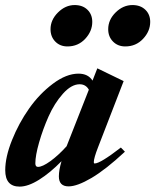

<svg xmlns="http://www.w3.org/2000/svg" viewBox="-27 -709 600 741"><path d="M456.5 -529.8Q427.7 -529.8 409.2 -548.6Q390.6 -567.4 390.6 -596.2Q390.6 -632.8 419.4 -661.1Q448.2 -689.5 484.4 -689.5Q515.1 -689.5 533.9 -671.4Q552.7 -653.3 552.7 -624.5Q552.7 -588.4 525.1 -559.1Q497.6 -529.8 456.5 -529.8ZM233.4 -529.8Q204.6 -529.8 186.3 -548.6Q168 -567.4 168 -596.2Q168 -632.3 196.8 -660.9Q225.6 -689.5 261.2 -689.5Q292 -689.5 310.5 -671.4Q329.1 -653.3 329.1 -624.5Q329.1 -588.4 301.8 -559.1Q274.4 -529.8 233.4 -529.8ZM48.8 11.2Q-6.8 11.2 -6.8 -52.2Q-6.8 -103 19.3 -168.2Q45.4 -233.4 85.2 -290Q125 -346.7 177 -385.7Q229 -424.8 275.9 -424.8Q313 -424.8 330.1 -397.9L348.6 -445.3L450.2 -396L351.6 -141.1Q335 -98.6 335 -83Q335 -78.1 338.4 -78.1Q359.9 -78.1 439.5 -139.6L455.1 -123.5Q381.3 -54.7 326.2 -22.2Q271 10.3 237.8 10.3Q200.2 10.3 200.2 -28.3Q200.2 -52.7 210.4 -86.9Q166.5 -42 124 -15.4Q81.5 11.2 48.8 11.2ZM109.4 -78.6Q109.4 -64.9 119.6 -64.9Q136.7 -64.9 167.2 -86.9Q197.8 -108.9 230 -144.5L315.9 -362.8Q304.2 -383.8 280.3 -383.8Q248.5 -383.8 215.8 -347.2Q183.1 -310.5 160.6 -260Q138.2 -209.5 123.8 -158.9Q109.4 -108.4 109.4 -78.6Z"/></svg>

Font: Elstob 18pt ExtraBold
Style: Italic
Weight: 800
Italic angle: -20°
Designer: Peter S. Baker
Version: Version 1.015